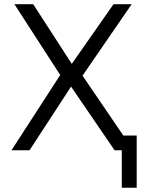

<svg xmlns="http://www.w3.org/2000/svg" viewBox="-20 -720 709 920"><path d="M563.5 179.5V0H540V-70.5H635V179.5ZM35 0 268.5 -360.5 49 -700H139L324 -414L524 -700H611L375.5 -357.5L619 0H529L320.5 -305L121.5 0Z"/></svg>

Font: Geologica Cursive ExtraLight
Style: Regular
Weight: 250
Designer: Sindre Bremnes, Frode Helland
Foundry: Monokrom Skriftforlag AS
Version: Version 1.010;gftools[0.9.28]